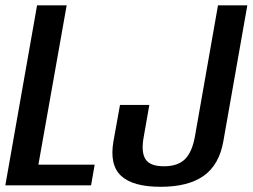

<svg xmlns="http://www.w3.org/2000/svg" viewBox="-40 -695 948 720"><path d="M-20 0 99 -675H210L104 -77.5H315L301.5 0ZM562 5.5Q458.5 5.5 414.2 -35.5Q370 -76.5 385.5 -165.5L410 -301.5H520L499 -182Q488.5 -125 505.5 -98.2Q522.5 -71.5 574.5 -71.5Q627 -71.5 653.8 -98.2Q680.5 -125 691 -183.5L777.5 -675H887.5L797.5 -165Q782 -77 724 -35.8Q666 5.5 562 5.5Z"/></svg>

Font: Anybody Medium
Style: Italic
Weight: 500
Italic angle: -10°
Designer: Tyler Finck
Foundry: Etcetera Type Company
Version: Version 1.010; ttfautohint (v1.8.3) -l 8 -r 50 -G 200 -x 14 